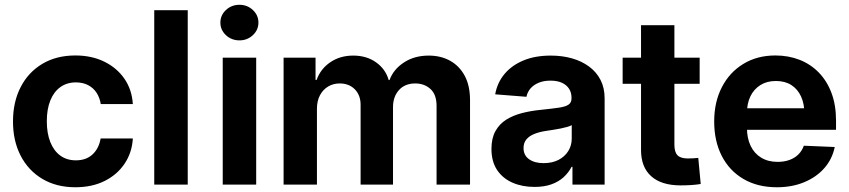

<svg xmlns="http://www.w3.org/2000/svg" viewBox="-20 -770 3540 801"><path d="M294.4 11.2Q215.3 11.2 156.7 -23.7Q98.1 -58.6 66.2 -120.4Q34.2 -182.1 34.2 -263.2Q34.2 -344.7 66.2 -406.7Q98.1 -468.8 156.7 -503.7Q215.3 -538.6 294.4 -538.6Q362.3 -538.6 414.8 -512.9Q467.3 -487.3 498.8 -441.9Q530.3 -396.5 534.2 -335.9H400.4Q396 -362.8 382.8 -383.1Q369.6 -403.3 347.7 -414.8Q325.7 -426.3 296.4 -426.3Q259.3 -426.3 231.9 -406.7Q204.6 -387.2 189.9 -350.8Q175.3 -314.5 175.3 -264.2Q175.3 -213.9 189.9 -177.2Q204.6 -140.6 231.7 -120.8Q258.8 -101.1 296.4 -101.1Q339.4 -101.1 366 -125.7Q392.6 -150.4 399.9 -192.4H534.2Q530.8 -133.3 499.8 -87.2Q468.8 -41 416.3 -14.9Q363.8 11.2 294.4 11.2Z M763.2 -727.5V0H623.5V-727.5Z M909.2 0V-529.3H1048.8V0ZM979 -601.6Q945.8 -601.6 922.6 -623.3Q899.4 -645 899.4 -675.8Q899.4 -706.5 922.6 -728.3Q945.8 -750 979 -750Q1011.7 -750 1034.9 -728.3Q1058.1 -706.5 1058.1 -675.8Q1058.1 -645 1034.9 -623.3Q1011.7 -601.6 979 -601.6Z M1163.1 0V-529.3H1296.4V-436.5H1300.8Q1317.4 -482.9 1358.2 -510.5Q1398.9 -538.1 1453.6 -538.1Q1509.3 -538.1 1548.8 -510Q1588.4 -481.9 1601.6 -436H1605Q1621.6 -481 1665.3 -509.5Q1709 -538.1 1768.6 -538.1Q1818.8 -538.1 1857.7 -516.6Q1896.5 -495.1 1918.7 -453.9Q1940.9 -412.6 1940.9 -352.5V0H1801.3V-328.1Q1801.3 -376 1775.6 -398.9Q1750 -421.9 1712.4 -421.9Q1669.4 -421.9 1644.5 -394.3Q1619.6 -366.7 1619.6 -323.2V0H1484.4V-332.5Q1484.4 -373 1460.2 -397.5Q1436 -421.9 1397 -421.9Q1370.6 -421.9 1349.1 -409.2Q1327.6 -396.5 1314.9 -372.8Q1302.2 -349.1 1302.2 -315.9V0Z M2210 9.8Q2158.2 9.8 2117.7 -8.1Q2077.1 -25.9 2053.7 -61Q2030.3 -96.2 2030.3 -148.9Q2030.3 -193.4 2046.9 -223.1Q2063.5 -252.9 2092 -270.8Q2120.6 -288.6 2157.2 -298.1Q2193.8 -307.6 2233.9 -311.5Q2281.2 -316.4 2310.1 -320.6Q2338.9 -324.7 2351.6 -333.3Q2364.3 -341.8 2364.3 -359.4V-362.3Q2364.3 -384.3 2353.8 -400.1Q2343.3 -416 2324 -424.8Q2304.7 -433.6 2276.4 -433.6Q2248.5 -433.6 2227.3 -424.8Q2206.1 -416 2193.1 -400.9Q2180.2 -385.7 2176.3 -366.2L2045.9 -376.5Q2054.2 -424.3 2084.2 -460.7Q2114.3 -497.1 2163.3 -517.6Q2212.4 -538.1 2277.8 -538.1Q2325.2 -538.1 2366 -526.6Q2406.7 -515.1 2437.5 -492.4Q2468.3 -469.7 2485.4 -436.5Q2502.4 -403.3 2502.4 -359.9V0H2368.2V-74.2H2364.7Q2352.1 -49.8 2331.3 -30.8Q2310.5 -11.7 2280.5 -1Q2250.5 9.8 2210 9.8ZM2247.6 -89.4Q2283.7 -89.4 2310.1 -103Q2336.4 -116.7 2350.8 -139.9Q2365.2 -163.1 2365.2 -191.9V-248Q2358.9 -244.1 2346.9 -240.7Q2335 -237.3 2319.8 -234.1Q2304.7 -231 2288.3 -228.5Q2272 -226.1 2256.3 -223.6Q2230.5 -219.7 2209.5 -211.4Q2188.5 -203.1 2176.3 -188.7Q2164.1 -174.3 2164.1 -152.3Q2164.1 -122.1 2187.3 -105.7Q2210.4 -89.4 2247.6 -89.4Z M2898.9 -529.3V-420.4H2577.6V-529.3ZM2654.3 -665H2793.5V-166.5Q2793.5 -135.7 2806.4 -122.3Q2819.3 -108.9 2849.6 -108.9Q2859.9 -108.9 2872.3 -109.6Q2884.8 -110.4 2893.1 -111.3L2903.3 -2.4Q2886.2 0.5 2864.3 2Q2842.3 3.4 2819.8 3.4Q2739.3 3.4 2696.8 -34.7Q2654.3 -72.8 2654.3 -144Z M3221.2 11.2Q3140.6 11.2 3081.8 -23.2Q3022.9 -57.6 2991.2 -119.4Q2959.5 -181.2 2959.5 -263.2Q2959.5 -344.2 2991.5 -406.2Q3023.4 -468.3 3081.1 -503.4Q3138.7 -538.6 3214.8 -538.6Q3269.5 -538.6 3315.7 -520.5Q3361.8 -502.4 3396 -467.3Q3430.2 -432.1 3449 -381.8Q3467.8 -331.5 3467.8 -267.1V-228.5H3014.2V-318.4H3399.9L3335.9 -295.4Q3335.9 -336.9 3321.8 -367.7Q3307.6 -398.4 3281.2 -415.3Q3254.9 -432.1 3216.8 -432.1Q3179.2 -432.1 3152.1 -415Q3125 -397.9 3110.6 -368.2Q3096.2 -338.4 3096.2 -298.3V-236.8Q3096.2 -193.4 3111.6 -161.4Q3127 -129.4 3155.8 -112.1Q3184.6 -94.7 3224.1 -94.7Q3252 -94.7 3273.9 -102.8Q3295.9 -110.8 3311 -126Q3326.2 -141.1 3333.5 -162.1L3462.4 -156.7Q3452.1 -106.4 3419.2 -68.8Q3386.2 -31.2 3335.4 -10Q3284.7 11.2 3221.2 11.2Z"/></svg>

Font: Inter Cardless Tabular Bold
Style: Bold
Weight: 700
Designer: Rasmus Andersson
Foundry: rsms
Version: Version 4.000;git-4fc901f